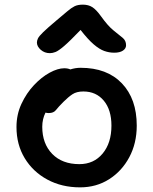

<svg xmlns="http://www.w3.org/2000/svg" viewBox="-20 -795 661 827"><path d="M325 12Q246 12 184 -21.5Q122 -55 86.5 -113.5Q51 -172 51 -248Q51 -302 72.5 -348Q94 -394 126.5 -428.5Q159 -463 194 -482Q229 -501 257 -501Q272 -501 283 -496Q305 -503 327 -503Q441 -503 505 -436Q569 -369 569 -254Q569 -178 537 -118Q505 -58 450 -23Q395 12 325 12ZM162 -249Q162 -176 205 -132Q248 -88 322 -88Q384 -88 422 -133.5Q460 -179 460 -254Q460 -322 427 -361.5Q394 -401 339 -401Q310 -401 292 -389Q274 -377 254 -357Q231 -334 221 -321Q211 -308 190 -308Q182 -308 176 -310Q162 -282 162 -249ZM195 -566Q172 -566 155.5 -580.5Q139 -595 139 -612Q139 -620 143.5 -629.5Q148 -639 166 -656.5Q184 -674 222 -706Q252 -731 269.5 -746Q287 -761 301 -768Q315 -775 337 -775Q361 -775 378 -764Q395 -753 415 -725Q445 -683 469.5 -663.5Q494 -644 508.5 -632Q523 -620 523 -600Q523 -586 509.5 -577Q496 -568 472 -568Q450 -568 429 -575.5Q408 -583 383.5 -604Q359 -625 327 -666Q281 -618 256.5 -597Q232 -576 219 -571Q206 -566 195 -566Z"/></svg>

Font: Shantell Sans Normal
Style: Regular
Weight: 500
Designer: Stephen Nixon, Anya Danilova, Shantell Martin
Foundry: Arrow Type
Version: Version 1.009;[a7da0bfa3]